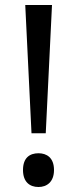

<svg xmlns="http://www.w3.org/2000/svg" viewBox="-20 -734 309 768"><path d="M163 -201 188 -714H81L106 -201ZM72 -54C72 -6 99 14 134 14C167 14 196 -6 196 -54C196 -103 167 -121 134 -121C99 -121 72 -103 72 -54Z"/></svg>

Font: Noto Sans Runic
Style: Regular
Weight: 400
Designer: Monotype Design Team
Foundry: Monotype Imaging Inc.
Version: Version 2.002